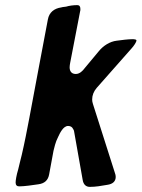

<svg xmlns="http://www.w3.org/2000/svg" viewBox="-20 -736 553 750"><path d="M55 -8C75 -8 109 -13 129 -16C154 -19 168 -32 172 -55L189 -147C192 -158 196 -180 207 -201C214 -216 227 -244 246 -244C255 -244 262 -240 265 -233C267 -230 268 -228 269 -225L303 -33C306 -15 316 -6 331 -6C354 -6 376 -10 399 -14C421 -17 432 -28 432 -45C432 -50 431 -55 429 -60L343 -330C341 -336 340 -342 340 -347C340 -364 346 -379 358 -393L494 -547C498 -552 503 -557 507 -564C511 -570 513 -575 513 -579C512 -580 511 -581 511 -581C507 -582 503 -583 500 -583C489 -583 479 -582 468 -581L436 -577C409 -574 383 -557 366 -536L311 -470C303 -459 291 -447 276 -447C257 -447 252 -461 252 -473C252 -480 253 -483 254 -490L293 -692C294 -694 294 -697 294 -701C294 -711 290 -716 282 -716C268 -716 251 -714 238 -710L230 -709C227 -709 223 -708 219 -707C192 -703 172 -688 167 -660C142 -531 119 -403 94 -272C85 -225 76 -178 65 -131L59 -107C56 -96 54 -85 51 -74C44 -51 41 -31 41 -23C41 -13 46 -8 55 -8Z"/></svg>

Font: Bangerz
Style: Regular
Weight: 400
Designer: vernon adams
Foundry: Vernon Adams
Version: Version 2.10;December 28, 2023;FontCreator 13.0.0.2683 64-bi